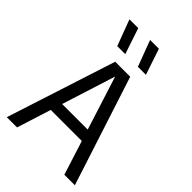

<svg xmlns="http://www.w3.org/2000/svg" viewBox="-236 -894 986 986"><g transform="rotate(45 257.0 -400.5)"><path d="M9.6 0 201.9 -595H311L504 0H427.6L249.8 -559.3H261.3L84 0ZM108 -186.1 123.7 -248.8H388.7L404.6 -186.1ZM302.7 -659.1 249.5 -800.8H313.5L360.9 -659.1ZM152.8 -659.1 99.6 -800.8H163.6L210.9 -659.1Z"/></g></svg>

Font: Encode Sans SC Condensed Thin
Style: Regular
Weight: 100
Width: 3
Designer: Multiple Designers
Foundry: Impallari Type
Version: Version 3.002